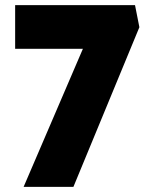

<svg xmlns="http://www.w3.org/2000/svg" viewBox="-20 -728 598 748"><path d="M72 0 303 -538H39V-708H506L523 -622L266 0Z"/></svg>

Font: Lexend ExtraBold
Style: Regular
Weight: 800
Designer: Bonnie Shaver-Troup, Thomas Jockin
Foundry: Lexend
Version: Version 1.007; ttfautohint (v1.8.3)